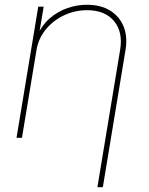

<svg xmlns="http://www.w3.org/2000/svg" viewBox="-20 -570 618 794"><path d="M130.9 -362.8 70.8 0H48.3L138.2 -542.5H160.6L141.1 -425.3H135.3Q154.3 -467.3 186.5 -494.9Q218.8 -522.5 258.5 -536.4Q298.3 -550.3 339.8 -550.3Q396 -550.3 434.8 -526.6Q473.6 -502.9 491 -460.9Q508.3 -418.9 499 -362.8L405.3 204.1H382.8L476.6 -362.8Q489.3 -437 451.9 -482.4Q414.6 -527.8 340.3 -527.8Q289.6 -527.8 244.6 -506.6Q199.7 -485.4 169.2 -448Q138.7 -410.6 130.9 -362.8Z"/></svg>

Font: Inter 16pt Thin
Style: Italic
Weight: 250
Italic angle: -9.3988°
Version: Version 4.001;git-66647c0bb